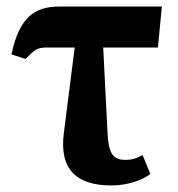

<svg xmlns="http://www.w3.org/2000/svg" viewBox="-20 -556 543 586"><path d="M321 10C369 10 414 -6 439 -25L415 -83C398 -73 383 -68 363 -68C319 -68 311 -96 308 -154L295 -411H462L474 -536H161C86 -536 39 -504 15 -390L58 -376C86 -405 94 -411 123 -411H208L175 -151C160 -38 214 10 321 10Z"/></svg>

Font: Noto Serif SemiCondensed
Style: Bold
Weight: 700
Width: 4
Designer: Monotype Design Team
Foundry: Monotype Imaging Inc.
Version: Version 2.015